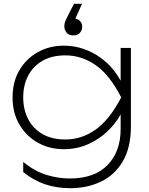

<svg xmlns="http://www.w3.org/2000/svg" viewBox="-20 -812 785 1009"><path d="M411 -792 376 -714Q390 -712 400 -702Q412 -689 412 -672Q412 -653 400 -639.5Q388 -626 366 -626Q341 -626 329.5 -641Q318 -656 318 -674Q318 -689 325 -705Q332 -721 346 -748L369 -792ZM614 -134V-212Q614 -211 614 -211Q589 -164 545 -122Q501 -80 442.5 -54Q384 -28 315 -28Q240 -28 179 -62Q118 -96 82 -157.5Q46 -219 46 -300Q46 -382 82 -443Q118 -504 179 -538Q240 -572 315 -572Q370 -572 419 -555Q468 -538 508 -509Q548 -480 577 -444Q599 -416 614 -388V-560H668V-149Q668 -37 625.5 35.5Q583 108 510.5 142.5Q438 177 349 177Q278 177 217 156.5Q156 136 102 92V39Q162 88 224 107Q286 126 346 126Q477 126 545.5 55Q614 -16 614 -134ZM324 -79Q409 -79 482 -130.5Q555 -182 617 -300Q556 -419 482.5 -470Q409 -521 324 -521Q252 -521 202.5 -492Q153 -463 127.5 -413.5Q102 -364 102 -300Q102 -237 127.5 -187Q153 -137 202.5 -108Q252 -79 324 -79Z"/></svg>

Font: Bounded
Style: Regular
Weight: 200
Designer: Vlad Churkin
Version: Version 1.0